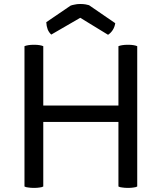

<svg xmlns="http://www.w3.org/2000/svg" viewBox="-20 -916 790 938"><path d="M558.6 -4.9Q565.4 -1 577.1 0Q588.9 2 605.5 2Q621.1 2 632.8 0Q643.6 -1 650.4 -4.9Q650.4 -233.4 650.4 -690.4Q643.6 -693.4 632.8 -695.3Q621.1 -697.3 605.5 -697.3Q588.9 -697.3 577.1 -695.3Q565.4 -693.4 558.6 -690.4Q558.6 -593.8 558.6 -400.4Q466.8 -400.4 191.4 -400.4Q191.4 -472.7 191.4 -690.4Q184.6 -693.4 173.8 -695.3Q162.1 -697.3 146.5 -697.3Q129.9 -697.3 118.2 -695.3Q106.4 -693.4 99.6 -690.4Q99.6 -656.2 99.6 -589.8Q99.6 -443.4 99.6 -4.9Q106.4 -1 118.2 0Q129.9 2 146.5 2Q162.1 2 173.8 0Q184.6 -1 191.4 -4.9Q191.4 -110.4 191.4 -320.3Q283.2 -320.3 558.6 -320.3Q558.6 -241.2 558.6 -4.9ZM372.1 -829.1Q406.2 -808.6 507.8 -746.1Q520.5 -753.9 530.3 -768.6Q540 -783.2 543 -802.7Q500 -832 415 -890.6Q409.2 -892.6 398.4 -894.5Q386.7 -896.5 372.1 -896.5Q355.5 -896.5 344.7 -893.6Q333 -891.6 325.2 -888.7Q285.2 -862.3 206.1 -807.6Q207 -788.1 212.9 -772.5Q218.8 -757.8 230.5 -747.1Q277.3 -774.4 372.1 -829.1Z"/></svg>

Font: cl
Style: Regular
Weight: 400
Designer: Mitja Miklavcic
Version: Version 1.0